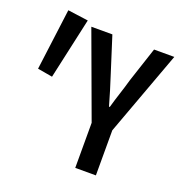

<svg xmlns="http://www.w3.org/2000/svg" viewBox="-125 -800 863 909"><g transform="rotate(20 306.5 -345.0)"><path d="M352 0V-227L195 -654H301L357 -478Q370 -438 381 -402Q392 -366 403 -327H407Q418 -366 430 -402.5Q442 -439 453 -478L511 -654H613L456 -227V0ZM101 -368 26 -381 66 -690 169 -676Z"/></g></svg>

Font: Source Code Pro SemiBold
Style: Regular
Weight: 600
Monospace: yes
Designer: Paul D. Hunt, Teo Tuominen
Foundry: Adobe Systems Incorporated
Version: Version 1.018;hotconv 1.0.116;makeotfexe 2.5.65601